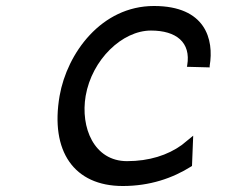

<svg xmlns="http://www.w3.org/2000/svg" viewBox="-20 -610 781 641"><path d="M404 -72C294 -72 248 -184 266 -290C287 -411 388 -508 484 -508C568 -508 618 -469 605 -392L604 -387L680 -385V-390C695 -479 666 -590 494 -590C318 -590 204 -432 179 -290C147 -105 227 11 390 11C480 11 556 -15 618 -54L621 -56L625 -157L587 -126C540 -92 478 -72 404 -72Z"/></svg>

Font: Charger Monospace
Style: Regular
Weight: 400
Designer: Jasper
Foundry: Cannot Into Space Fonts
Version: Version 0.980